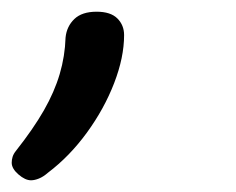

<svg xmlns="http://www.w3.org/2000/svg" viewBox="-71 -110 404 328"><path d="M-18 198Q-28 198 -39.5 188Q-51 178 -51 168Q-51 163 -49.5 158Q-48 153 -44 148Q-14 110 4 78.5Q22 47 31 16.5Q40 -14 41 -46Q43 -65 56 -77.5Q69 -90 94 -90Q118 -90 129.5 -78.5Q141 -67 141 -50Q141 -12 124 32Q107 76 77.5 116.5Q48 157 11 185Q3 192 -4.5 195Q-12 198 -18 198Z"/></svg>

Font: Playwrite SK
Style: Regular
Weight: 400
Designer: Veronika Burian, José Scaglione
Foundry: TypeTogether
Version: Version 1.002